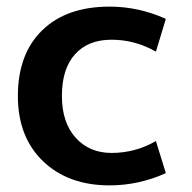

<svg xmlns="http://www.w3.org/2000/svg" viewBox="-20 -550 580 580"><path d="M451 -124 481 -27Q399 10 311 10Q186 10 110 -63Q34 -136 34 -260Q34 -387 107.5 -458.5Q181 -530 311 -530Q399 -530 481 -493L451 -394Q388 -430 317 -430Q246 -430 206.5 -386Q167 -342 167 -260Q167 -180 208.5 -134Q250 -88 317 -88Q389 -88 451 -124Z"/></svg>

Font: Mplus 1p Bold
Style: Bold
Weight: 700
Version: Version 1.061